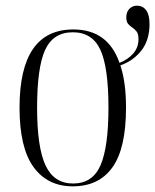

<svg xmlns="http://www.w3.org/2000/svg" viewBox="-20 -648 548 678"><path d="M237 10Q148 10 98.5 -58Q49 -126 49 -268Q49 -544 239 -544Q361 -544 402 -426Q432 -438 450.5 -459Q469 -480 469 -510Q469 -528 462.5 -536.5Q456 -545 447.5 -550.5Q439 -556 432.5 -563.5Q426 -571 426 -587Q426 -606 437 -617Q448 -628 464 -628Q484 -628 496 -612Q508 -596 508 -563Q508 -507 480 -470.5Q452 -434 405 -417Q425 -358 425 -268Q425 -124 377 -57Q329 10 237 10ZM238 0Q307 0 335 -64.5Q363 -129 363 -268Q363 -410 334.5 -472Q306 -534 237 -534Q168 -534 139.5 -472Q111 -410 111 -268Q111 -127 141 -63.5Q171 0 238 0Z"/></svg>

Font: Noto Serif Display Condensed Light
Style: Regular
Weight: 300
Width: 3
Designer: Monotype Design Team
Foundry: Monotype Imaging Inc.
Version: Version 2.009